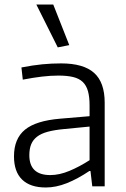

<svg xmlns="http://www.w3.org/2000/svg" viewBox="-20 -826 558 851"><path d="M183 5Q114 5 78 -30Q42 -65 42 -133Q42 -211 90.5 -251Q139 -291 247 -300L377 -311V-359Q377 -396 370 -421.5Q363 -447 347 -462.5Q331 -478 304.5 -484.5Q278 -491 239 -491Q204 -491 166 -486.5Q128 -482 81 -473L75 -527Q126 -537 167.5 -541Q209 -545 251 -545Q350 -545 397 -503Q444 -461 444 -371V0H389L381 -68H376Q324 -33 276 -14Q228 5 183 5ZM203 -50Q243 -50 287.5 -68.5Q332 -87 377 -116V-265L264 -254Q221 -250 191.5 -242Q162 -234 144 -220Q126 -206 118 -186Q110 -166 110 -138Q110 -50 203 -50ZM236 -616 141 -806H216L287 -626Z"/></svg>

Font: Encode Sans Normal
Style: Light
Weight: 300
Designer: Pablo Impallari, Andres Torresi
Foundry: Pablo Impallari, Andres Torresi
Version: Version 1.000; ttfautohint (v1.00) -l 8 -r 50 -G 200 -x 14 -